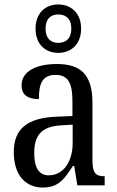

<svg xmlns="http://www.w3.org/2000/svg" viewBox="-20 -834 527 864"><path d="M242 -596C299 -596 345 -634 345 -705C345 -776 299 -814 242 -814C185 -814 140 -776 140 -705C140 -634 185 -596 242 -596ZM242 -641C211 -641 185 -659 185 -705C185 -752 211 -769 242 -769C274 -769 301 -752 301 -705C301 -659 274 -641 242 -641ZM173 10C245 10 271 -31 308 -87H314L328 0H451V-41H448C410 -41 396 -57 396 -113V-372C396 -499 342 -546 236 -546C143 -546 77 -513 77 -450C77 -408 104 -388 155 -388C155 -452 167 -497 230 -497C295 -497 306 -447 306 -373V-312L236 -309C105 -304 42 -256 42 -150C42 -41 99 10 173 10ZM199 -45C154 -45 134 -82 134 -144C134 -223 164 -265 256 -270L307 -273V-191C307 -106 265 -45 199 -45Z"/></svg>

Font: Noto Serif Khmer Condensed
Style: Regular
Weight: 400
Width: 3
Designer: Danh Hong and the Monotype Design Team
Foundry: Monotype Imaging Inc.
Version: Version 2.004